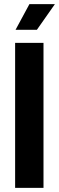

<svg xmlns="http://www.w3.org/2000/svg" viewBox="-20 -907 287 927"><path d="M53 0H190V-700H53ZM55 -763H158L245 -887H122Z"/></svg>

Font: Vanilla Cream ExtraBold
Style: Regular
Weight: 800
Designer: Jeremy Tribby, Jinavaṁso
Foundry: Tribby Type
Version: Version 1.422;Glyphs 3.1.2 (3151)